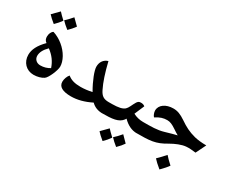

<svg xmlns="http://www.w3.org/2000/svg" viewBox="-111 -1225 2141 1749"><g transform="rotate(30 959.5 -351.0)"><path d="M263 -643C286 -665 306 -688 324 -713C294 -742 273 -762 261 -775C241 -751 219 -728 194 -705C212 -685 235 -665 263 -643ZM129 -628C153 -651 173 -674 190 -698C161 -725 140 -746 128 -760C105 -737 83 -714 60 -691C77 -672 100 -651 129 -628ZM199 -135C239 -135 278 -146 303 -163C332 -181 374 -282 374 -320C374 -350 365 -381 346 -416C308 -484 239 -541 163 -565C144 -555 132 -527 132 -499C132 -479 137 -458 159 -445C95 -381 68 -325 68 -270C68 -192 123 -135 199 -135ZM210 -240C172 -240 143 -266 143 -303C143 -339 162 -376 201 -414C256 -373 289 -327 309 -268C280 -250 247 -240 210 -240Z M593 -135C659 -135 728 -153 802 -190C833 -159 872 -144 919 -144C924 -144 927 -147 927 -152V-254C927 -260 924 -262 919 -262C865 -262 839 -279 814 -330C783 -392 755 -477 729 -585C683 -571 659 -534 659 -486C659 -447 693 -358 745 -268C704 -259 664 -254 625 -254C562 -254 522 -267 489 -294C472 -276 459 -241 459 -213C459 -161 504 -135 593 -135Z M910 -144C1027 -144 1088 -151 1126 -200L1134 -213C1180 -167 1228 -144 1279 -144C1285 -144 1287 -147 1287 -152V-254C1287 -260 1285 -262 1279 -262C1241 -262 1206 -271 1174 -288C1185 -313 1200 -347 1218 -391C1208 -400 1194 -405 1178 -405C1156 -405 1143 -401 1122 -357C1101 -314 1092 -293 1065 -280C1030 -262 974 -262 910 -262C904 -262 902 -260 902 -254V-152C902 -147 904 -144 910 -144ZM1181 58C1208 32 1228 8 1241 -12C1204 -50 1183 -71 1179 -75C1156 -47 1133 -23 1112 -5C1129 14 1152 35 1181 58ZM1047 73C1071 50 1091 27 1108 2C1075 -29 1054 -50 1046 -60C1023 -37 1001 -14 978 9C992 25 1014 46 1047 73Z M1270 -144C1419 -144 1478 -146 1581 -208C1630 -236 1686 -260 1733 -264C1770 -267 1792 -263 1833 -259L1885 -365C1836 -365 1794 -370 1760 -378C1691 -396 1647 -419 1587 -460C1538 -493 1502 -507 1459 -507C1380 -507 1322 -466 1322 -408C1322 -387 1333 -360 1345 -348C1390 -377 1423 -387 1463 -387C1492 -387 1517 -377 1560 -348C1577 -336 1595 -325 1614 -314C1591 -309 1550 -298 1493 -281C1429 -262 1367 -262 1270 -262C1264 -262 1262 -260 1262 -254V-152C1262 -147 1264 -144 1270 -144ZM1625 38C1656 7 1680 -20 1695 -42C1664 -70 1640 -94 1623 -114C1599 -86 1574 -60 1547 -34C1564 -15 1589 9 1625 38Z"/></g></svg>

Font: Noto Naskh Arabic UI
Style: Bold
Weight: 700
Designer: Monotype Design Team, David Williams, Mohamad Dakak and Nizar Qandah
Foundry: Monotype Imaging Inc.
Version: Version 2.016